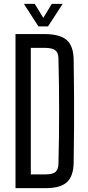

<svg xmlns="http://www.w3.org/2000/svg" viewBox="-20 -977 458 997"><path d="M60.5 0V-800H211.5Q291.5 -800 326.5 -769Q361.5 -738 362.5 -667Q364 -572 364.5 -486Q365 -400 364.5 -314.2Q364 -228.5 362.5 -133.5Q361.5 -62 327.5 -31Q293.5 0 217 0ZM140 -71.5H217Q253.5 -71.5 268.2 -84.2Q283 -97 283.5 -127Q285.5 -204 286.2 -270.5Q287 -337 287 -400.2Q287 -463.5 286.2 -530Q285.5 -596.5 283.5 -673.5Q283 -703.5 267 -716Q251 -728.5 211.5 -728.5H140ZM179.5 -840 104 -957H160.5L205 -884L249 -957H305.5L229.5 -840Z"/></svg>

Font: Big Shoulders Text Thin
Style: Regular
Weight: 400
Version: Version 2.002